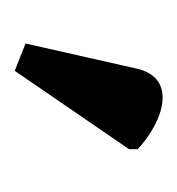

<svg xmlns="http://www.w3.org/2000/svg" viewBox="-10 -842 246 267"><g transform="rotate(90 113.5 -708.0)"><path d="M78 -605 187 -764V-776C147 -813 88 -831 75 -775L40 -620Z"/></g></svg>

Font: Noto Serif SemiCondensed Medium
Style: Regular
Weight: 500
Width: 4
Designer: Monotype Design Team
Foundry: Monotype Imaging Inc.
Version: Version 2.014